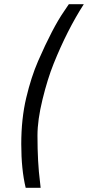

<svg xmlns="http://www.w3.org/2000/svg" viewBox="-20 -768 418 912"><path d="M158 -124Q158 4 170 96L173 124H102Q81 37 81 -83.5Q81 -204 104.5 -303Q128 -402 161 -478Q230 -636 284 -714L307 -748H378Q299 -625 235 -466Q206 -394 182 -296Q158 -198 158 -124Z"/></svg>

Font: TitilliumWebItalic
Style: Italic
Weight: 400
Italic angle: -13°
Version: Version 1.001;PS 57.000;hotconv 1.0.70;makeotf.lib2.5.55311